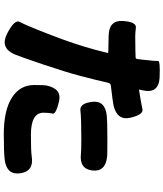

<svg xmlns="http://www.w3.org/2000/svg" viewBox="57 -896 885 1040"><g transform="rotate(90 500.0 -375.5)"><path d="M273 -9Q237 68 162 29L158 27Q82 -13 98.5 -40.5Q115 -68 169 -208Q219 -337 249 -448L266 -514Q267 -519 262 -519L174 -521Q89 -522 93 -597Q98 -672 129 -668.5Q160 -665 176 -665Q217 -665 258 -666L289 -667Q298 -667 299 -675L303 -707Q311 -776 309.5 -788.5Q308 -801 396 -797H400Q488 -792 469 -706L465 -690Q464 -685 469 -686Q541 -697 570.5 -704Q600 -711 617 -640Q634 -568 553 -548Q530 -543 444 -533Q431 -532 428 -519L411 -447Q401 -406 390 -365Q372 -296 329 -167Q282 -29 273 -9ZM708 47Q578 47 509 3.5Q440 -40 440 -118Q440 -171 443 -186Q461 -269 530 -252Q600 -235 595 -217Q590 -199 590 -168Q590 -100 709 -100Q799 -100 824 -104Q907 -118 918 -43Q929 31 845 42Q803 47 708 47ZM903 -433Q895 -361 811 -371Q794 -373 728 -373Q618 -373 578.5 -368Q539 -363 531 -433Q523 -502 607 -511Q636 -514 728 -514Q814 -514 827 -513Q911 -504 903 -433Z"/></g></svg>

Font: Resource Han Rounded TW Heavy
Style: Regular
Weight: 900
Designer: Cyano Hao (round all glyphs); Ryoko NISHIZUKA 西塚涼子 (kana, bopomofo & ideographs); Paul D. Hunt (Latin, Greek & Cyrillic)
Foundry: Cyano Hao
Version: 0.990